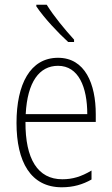

<svg xmlns="http://www.w3.org/2000/svg" viewBox="-20 -784 475 814"><path d="M178 -764H134V-757C166 -709 226 -645 269 -606H294V-616C255 -659 209 -714 178 -764ZM226 -539C108 -539 50 -427 50 -263C50 -98 110 10 242 10C291 10 331 -2 368 -23V-61C324 -35 288 -24 244 -24C140 -24 87 -110 88 -267H386V-300C386 -428 341 -539 226 -539ZM226 -505C313 -505 350 -415 350 -300H89C96 -437 147 -505 226 -505Z"/></svg>

Font: Noto Sans Gurmukhi UI Condensed ExtraLight
Style: Regular
Weight: 200
Width: 3
Designer: Jelle Bosma - Monotype Design Team
Foundry: Monotype Imaging Inc.
Version: Version 2.004